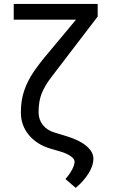

<svg xmlns="http://www.w3.org/2000/svg" viewBox="-20 -747 563 955"><path d="M356.5 187.5 305.4 143.5Q326.7 119.3 338.8 96.2Q350.9 73.2 350.9 56.8Q350.9 43.3 331.1 29.5Q311.4 15.6 277 5.7L233 -7.1Q163.4 -27.3 123.6 -75.5Q83.8 -123.6 83.8 -187.5Q83.8 -247.9 100.5 -296.7Q117.2 -345.5 148.4 -391.2Q179.7 -436.8 223 -487.2L358 -649.1H48.3V-727.3H465.9V-664.8L299.7 -447.4Q259.9 -395.6 231.4 -358Q202.8 -320.3 187.3 -282Q171.9 -243.6 171.9 -188.9Q171.9 -152.3 192.8 -125.7Q213.8 -99.1 250 -88.1L315.3 -68.2Q375.7 -49.7 410.2 -20.4Q444.6 8.9 444.6 42.6Q444.6 76.7 420.6 115.2Q396.7 153.8 356.5 187.5Z"/></svg>

Font: Linik Sans
Style: Regular
Weight: 400
Designer: Rasmus Andersson (font), Marc Monis (original base), Kil Hyung-jin (Pretendard portions), Cristiano Sobral (main changes
Foundry: rsms
Version: Version 3.018;May 31, 2022;FontCreator 14.0.0.2814 64-bit; t